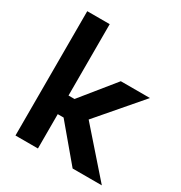

<svg xmlns="http://www.w3.org/2000/svg" viewBox="-169 -841 907 963"><g transform="rotate(30 284.5 -360.0)"><path d="M58.3 -720H188.4V-306.7H223.2L379.7 -500H548.4L336.1 -253L558.4 0H389.3L222.2 -198.8H188.4V0H58.3Z"/></g></svg>

Font: AF Albert Sans Medium
Style: Regular
Weight: 500
Designer: Andreas Rasmussen
Foundry: a.Foundry
Version: Version 1.300;Glyphs 3.2 (3231)